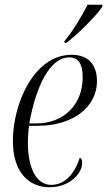

<svg xmlns="http://www.w3.org/2000/svg" viewBox="-20 -776 450 806"><path d="M251 -604 250 -596H259C311 -637 382 -707 409 -747L410 -756H348C321 -704 286 -646 251 -604ZM188 10C275 10 325 -50 325 -92C325 -106 321 -112 315 -114C295 -51 255 0 195 0C134 0 97 -67 97 -178C97 -202 100 -238 102 -248H140C279 -248 387 -321 387 -436C387 -506 349 -546 281 -546C120 -546 34 -336 34 -185C34 -56 98 10 188 10ZM133 -258H103C131 -415 190 -535 270 -535C308 -535 327 -510 327 -451C327 -337 248 -258 133 -258Z"/></svg>

Font: Noto Serif Display Condensed Light
Style: Italic
Weight: 300
Width: 3
Italic angle: -12°
Designer: Monotype Design Team
Foundry: Monotype Imaging Inc.
Version: Version 2.009